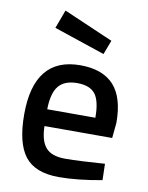

<svg xmlns="http://www.w3.org/2000/svg" viewBox="-85 -807 677 880"><g transform="rotate(10 253.5 -367.5)"><path d="M264 -77Q299 -77 345 -79.5Q391 -82 420 -84L448 -86L450 -10Q336 11 250 11Q139 11 91.5 -50.5Q44 -112 44 -245Q44 -511 259 -511Q363 -511 415 -454.5Q467 -398 467 -280L460 -208H145Q146 -141 173 -109Q200 -77 264 -77ZM144 -286H368Q368 -364 343 -396Q318 -428 259 -428Q200 -428 172.5 -394.5Q145 -361 144 -286ZM148 -746 379 -646 354 -580 116 -660Z"/></g></svg>

Font: TitilliumText
Style: Medium
Weight: 500
Designer: Accademia di Belle Arti di Urbino and others
Foundry: Accademia di Belle Arti di Urbino and others.
Version: Version 60.001